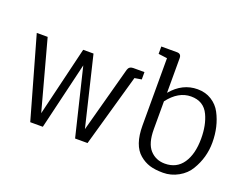

<svg xmlns="http://www.w3.org/2000/svg" viewBox="-117 -1016 1658 1275"><g transform="rotate(20 712.5 -378.0)"><path d="M701 -572H780V-520L731 -512L586 0H498L383 -475L270 0H181L19 -572H96L229 -81L347 -572H420L538 -81L664 -546Q672 -572 701 -572Z M968 -739V-494Q1045 -586 1152 -586Q1208 -586 1251 -559Q1294 -532 1317 -488Q1364 -399 1364 -286Q1364 -180 1309 -89Q1282 -43 1231 -14.5Q1180 14 1123.5 14Q1067 14 1028.5 2Q990 -10 957 -38Q889 -95 889 -235V-710L827 -718V-770H938Q968 -770 968 -739ZM968 -237Q968 -137 1009 -92Q1050 -47 1114 -47Q1197 -47 1241 -111.5Q1285 -176 1285 -286Q1285 -381 1253 -449Q1217 -526 1127.5 -526Q1038 -526 968 -434Z"/></g></svg>

Font: Fauna One
Style: Regular
Weight: 400
Version: Version 1.001